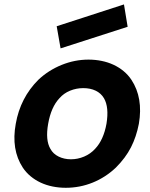

<svg xmlns="http://www.w3.org/2000/svg" viewBox="-20 -854 693 889"><path d="M571 -730 260.5 -630 242.5 -732.5 554 -833.5ZM85.5 -78Q31 -161.5 53 -281Q74 -401 157.5 -484.5Q204 -528.5 265.5 -553.5Q326.5 -578 389.5 -578Q421 -578 450.5 -572Q480 -566 505.8 -554Q531.5 -542 552.5 -524.5Q573.5 -507 588.5 -484.5Q643.5 -401 623 -281Q611.5 -221 586.5 -172Q561.5 -123 516.5 -78Q468.5 -32.5 409 -8.5Q349.5 15.5 284.5 15.5Q253 15.5 223.5 9.5Q194 3.5 168.2 -8.5Q142.5 -20.5 121.5 -38Q100.5 -55.5 85.5 -78ZM461.5 -399Q448 -422 423.2 -434Q398.5 -446 365.5 -446Q333.5 -446 304.2 -434Q275 -422 255 -399Q216.5 -358 203 -281Q189.5 -205 213.5 -164.5Q226 -141.5 251.5 -129Q277 -116.5 308.5 -116.5Q340 -116.5 369.5 -129Q399 -141.5 420 -164.5Q459.5 -206 473 -281Q485.5 -357.5 461.5 -399Z"/></svg>

Font: Russisch Sans ExtraBold
Style: Italic
Weight: 800
Width: 4
Italic angle: -10°
Designer: Michael Sharanda (font) & Cristiano Sobral (main changes)
Foundry: Michael Sharanda
Version: Version 2.00;September 8, 2020;FontCreator 13.0.0.2681 64-bi